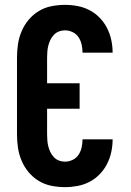

<svg xmlns="http://www.w3.org/2000/svg" viewBox="-20 -763 540 791"><path d="M248 8Q220 8 192 2.5Q164 -3 140 -17.5Q116 -32 98 -53.5Q80 -75 69 -101Q58 -127 54 -154.5Q50 -182 50 -210V-525Q50 -553 54 -580.5Q58 -608 69 -634Q80 -660 98 -681.5Q116 -703 140 -717.5Q164 -732 192 -737.5Q220 -743 248 -743Q274 -743 300 -738Q326 -733 349 -721Q372 -709 390.5 -690Q409 -671 421 -647.5Q433 -624 438.5 -598Q444 -572 444 -546H320Q320 -562 316.5 -578.5Q313 -595 304 -609Q295 -623 279.5 -630.5Q264 -638 248 -638Q235 -638 223 -633.5Q211 -629 202 -619.5Q193 -610 187.5 -598.5Q182 -587 179 -575Q176 -563 175 -550Q174 -537 174 -525V-420H308V-315H174V-210Q174 -198 175 -185Q176 -172 179 -160Q182 -148 187.5 -136.5Q193 -125 202 -115.5Q211 -106 223 -101.5Q235 -97 248 -97Q264 -97 279.5 -104.5Q295 -112 304 -126Q313 -140 316.5 -156.5Q320 -173 320 -189H444Q444 -163 438.5 -137Q433 -111 421 -87.5Q409 -64 390.5 -45Q372 -26 349 -14Q326 -2 300 3Q274 8 248 8Z"/></svg>

Font: Iosevka Curly Extrabold
Style: Regular
Weight: 800
Monospace: yes
Designer: Belleve Invis
Foundry: Belleve Invis
Version: Version 22.1.2; ttfautohint (v1.8.4)